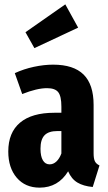

<svg xmlns="http://www.w3.org/2000/svg" viewBox="-20 -845 497 882"><path d="M437 -85 406 14Q363 10 335.5 -6.5Q308 -23 293 -58Q247 17 162 17Q96 17 57 -28.5Q18 -74 18 -149Q18 -236 72 -281.5Q126 -327 230 -327H262V-355Q262 -403 247.5 -421.5Q233 -440 196 -440Q150 -440 82 -413L48 -509Q89 -528 135.5 -538Q182 -548 224 -548Q318 -548 364 -502.5Q410 -457 410 -363V-141Q410 -116 416 -104Q422 -92 437 -85ZM262 -140V-243H244Q203 -243 184.5 -223.5Q166 -204 166 -162Q166 -127 177 -108.5Q188 -90 208 -90Q225 -90 239 -103Q253 -116 262 -140ZM280 -825 339 -718 138 -624 97 -697Z"/></svg>

Font: Fira Sans Extra Condensed
Style: Bold
Weight: 700
Width: 1
Designer: Carrois Corporate & Edenspiekermann AG
Foundry: Carrois Corporate GbR & Edenspiekermann AG
Version: Version 4.203